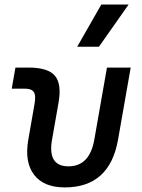

<svg xmlns="http://www.w3.org/2000/svg" viewBox="-20 -815 626 845"><path d="M265.1 9.8Q172.4 9.8 129.9 -45.9Q87.4 -101.6 104.5 -200.2L131.8 -356.4Q138.7 -394 129.2 -409.4Q119.6 -424.8 89.4 -424.8H31.7L47.9 -517.6H105.5Q191.4 -517.6 221.9 -481.4Q252.4 -445.3 237.3 -361.3L209 -200.2Q188.5 -83 281.2 -83Q374.5 -83 395 -200.2L450.7 -517.6H555.2L499.5 -200.2Q462.4 9.8 265.1 9.8ZM319.8 -609.4 425.8 -794.9H545.9L415.5 -609.4Z"/></svg>

Font: Cascadia Code
Style: Italic
Weight: 400
Italic angle: -10°
Designer: Aaron Bell
Foundry: Saja Typeworks
Version: Version 2407.024